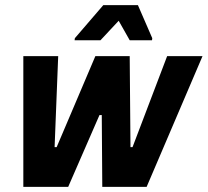

<svg xmlns="http://www.w3.org/2000/svg" viewBox="-20 -729 810 749"><path d="M71 0V-510H207L193 -155H201L352 -510H486L489 -155H497L632 -510H770L552 0H379L377 -280H368L246 0ZM271 -572 272 -580 383 -709H518L574 -580L573 -572H486L443 -648L372 -572Z"/></svg>

Font: Saira SemiCondensed
Style: Bold Italic
Weight: 700
Width: 4
Italic angle: -12°
Designer: Hector Gatti with collaboration of the Omnibus-Type team
Foundry: Omnibus-Type
Version: Version 1.101